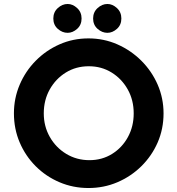

<svg xmlns="http://www.w3.org/2000/svg" viewBox="-20 -937 892 965"><path d="M50 -367.5Q50 -443 78.9 -511.1Q107.8 -579.3 159.5 -631.6Q211.2 -684 279.1 -714Q347 -744 424.5 -744Q502 -744 570 -714Q638 -684 690.5 -631.7Q742.9 -579.4 772.5 -511.4Q802 -443.3 802 -367.2Q802 -289 772.5 -221.1Q742.9 -153.3 690.5 -101.6Q638 -50 570 -21Q502 8 424.7 8Q347.3 8 279.2 -21Q211 -50 159.5 -101.5Q108 -153 79 -221Q50 -288.9 50 -367.5ZM200 -367Q200 -302.1 230.4 -248.6Q260.9 -195.1 313 -163.6Q365.2 -132 429.5 -132Q493 -132 543.5 -163.5Q594 -195 623 -248.3Q652 -301.5 652 -367Q652 -434 622 -487.5Q592 -541 541 -572.5Q490 -604 426.4 -604Q362 -604 311 -572.5Q260 -541 230 -487.5Q200 -434 200 -367ZM248 -844Q248 -876 270.5 -896.5Q293 -917 320 -917Q345.5 -917 367.7 -896.5Q390 -876 390 -844Q390 -811.9 367.7 -791.9Q345.3 -772 319.8 -772Q293 -772 270.5 -791.9Q248 -811.9 248 -844ZM448 -844Q448 -876 470.5 -896.5Q493 -917 520 -917Q545.5 -917 567.7 -896.5Q590 -876 590 -844Q590 -811.9 567.7 -791.9Q545.3 -772 519.8 -772Q493 -772 470.5 -791.9Q448 -811.9 448 -844Z"/></svg>

Font: Reem Kufi
Style: Regular
Weight: 400
Designer: Khaled Hosny
Version: Version 1.6